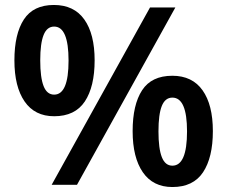

<svg xmlns="http://www.w3.org/2000/svg" viewBox="-20 -744 915 773"><path d="M197 -724Q278 -724 319.5 -665.5Q361 -607 361 -501Q361 -395 321.5 -335.5Q282 -276 198 -276Q120 -276 79 -335.5Q38 -395 38 -501Q38 -607 76 -665.5Q114 -724 197 -724ZM198 -637Q169 -637 155.5 -603Q142 -569 142 -501Q142 -432 155.5 -397.5Q169 -363 198 -363Q256 -363 256 -500Q256 -637 198 -637ZM686 -714 290 0H188L584 -714ZM674 -439Q754 -439 795.5 -380.5Q837 -322 837 -216Q837 -110 797.5 -50.5Q758 9 674 9Q596 9 555 -50.5Q514 -110 514 -216Q514 -322 552 -380.5Q590 -439 674 -439ZM674 -351Q645 -351 631.5 -317.5Q618 -284 618 -215Q618 -146 631.5 -111.5Q645 -77 674 -77Q733 -77 733 -215Q733 -351 674 -351Z"/></svg>

Font: Noto Sans Tangsa SemiBold
Style: Regular
Weight: 600
Version: Version 1.504